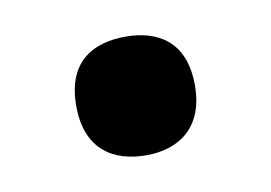

<svg xmlns="http://www.w3.org/2000/svg" viewBox="-35 -188 348 247"><g transform="rotate(-10 139.5 -64.5)"><path d="M62 -65C62 -9 96 13 140 13C182 13 217 -9 217 -65C217 -122 182 -142 140 -142C96 -142 62 -122 62 -65Z"/></g></svg>

Font: Noto Sans Thaana SemiBold
Style: Regular
Weight: 600
Designer: David Williams
Foundry: Google Inc.
Version: Version 3.001